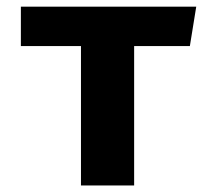

<svg xmlns="http://www.w3.org/2000/svg" viewBox="-20 -565 655 585"><path d="M577.9 -544.6 558.5 -424.6H388.7V0H226.7V-424.6H43.6V-544.6Z"/></svg>

Font: Fira Code
Style: Bold
Weight: 700
Monospace: yes
Designer: Carrois Corporate, Edenspiekermann AG, Nikita Prokopov
Foundry: Carrois Corporate, Edenspiekermann AG, Nikita Prokopov
Version: Version 6.000; ttfautohint (v1.8.2) -l 8 -r 50 -G 200 -x 14 